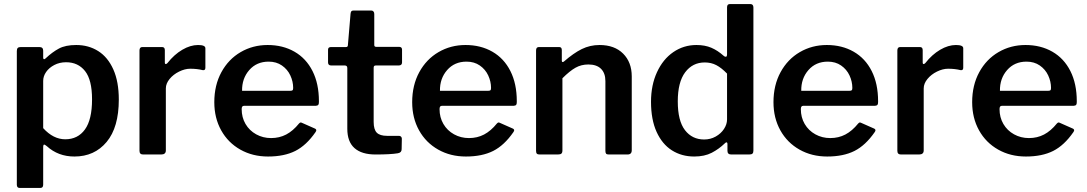

<svg xmlns="http://www.w3.org/2000/svg" viewBox="-20 -762 5363 947"><path d="M193 -512C193 -524 186.7 -530 174 -530H83C75.7 -530 70.5 -528.5 67.5 -525.5C64.5 -522.5 63 -517.3 63 -510V149C63 159.7 67.7 165 77 165H179C188.3 165 193 159.7 193 149V-35C193 -44.3 194.7 -49 198 -49C200 -49 204.3 -46.3 211 -41C248.3 -7 293.7 10 347 10C413 10 466 -14 506 -62C546 -110 566 -179.7 566 -271C566 -329.7 557 -379.2 539 -419.5C521 -459.8 496.2 -490 464.5 -510C432.8 -530 396.7 -540 356 -540C320.7 -540 292.2 -534.2 270.5 -522.5C248.8 -510.8 227.3 -495 206 -475C202.7 -471.7 200 -470 198 -470C194.7 -470 193 -472.7 193 -478ZM302 -75C262.7 -75 226.3 -93.3 193 -130V-363C193 -378.3 197.8 -393 207.5 -407C217.2 -421 230.7 -432.5 248 -441.5C265.3 -450.5 284.7 -455 306 -455C345.3 -455 376.5 -440.5 399.5 -411.5C422.5 -382.5 434 -336 434 -272C434 -205.3 422.3 -155.8 399 -123.5C375.7 -91.2 343.3 -75 302 -75Z M668 -18C668 -6 674 0 686 0H775C790.3 0 798 -6.7 798 -20V-326C798 -342 804.2 -357.5 816.5 -372.5C828.8 -387.5 844.5 -399.7 863.5 -409C882.5 -418.3 900.7 -423 918 -423C940.7 -423 961.3 -420.7 980 -416C988.7 -414.7 993 -418.7 993 -428V-524C993 -534.7 981 -540 957 -540C931.7 -540 905.7 -532.2 879 -516.5C852.3 -500.8 828 -479 806 -451C802.7 -447.7 800 -446 798 -446C794.7 -446 793 -448.7 793 -454V-515C793 -525 788.3 -530 779 -530H682C672.7 -530 668 -524.3 668 -513Z M1191 -150.5C1178.3 -172.2 1172 -196.7 1172 -224C1172 -234.7 1175.7 -240 1183 -240H1537C1543.7 -240.7 1548 -242.3 1550 -245C1552 -247.7 1553 -252.3 1553 -259V-263C1553 -320.3 1542.5 -369.8 1521.5 -411.5C1500.5 -453.2 1470.8 -485 1432.5 -507C1394.2 -529 1350 -540 1300 -540C1251.3 -540 1207 -528.3 1167 -505C1127 -481.7 1095.3 -448.7 1072 -406C1048.7 -363.3 1037 -314 1037 -258C1037 -206 1048.3 -159.7 1071 -119C1093.7 -78.3 1125.2 -46.7 1165.5 -24C1205.8 -1.3 1251.3 10 1302 10C1355.3 10 1400.2 0.8 1436.5 -17.5C1472.8 -35.8 1506 -66.7 1536 -110C1538.7 -114 1540 -117 1540 -119C1540 -123 1537.7 -126 1533 -128L1472 -155C1468 -157 1465 -158 1463 -158C1461 -158 1458.3 -156.3 1455 -153C1435 -128.3 1413.8 -110.2 1391.5 -98.5C1369.2 -86.8 1344.3 -81 1317 -81C1290.3 -81 1265.8 -87.2 1243.5 -99.5C1221.2 -111.8 1203.7 -128.8 1191 -150.5ZM1409 -314H1174C1173.3 -354.7 1185.2 -388.8 1209.5 -416.5C1233.8 -444.2 1265.7 -458 1305 -458C1330.3 -458 1352.2 -451.7 1370.5 -439C1388.8 -426.3 1402.7 -410 1412 -390C1421.3 -370 1426 -349.3 1426 -328C1426 -322 1424.8 -318.2 1422.5 -316.5C1420.2 -314.8 1415.7 -314 1409 -314Z M1833 -439H1946C1957.3 -439 1963 -444 1963 -454V-517C1963 -526.3 1958 -531 1948 -531H1835C1829 -531 1826 -534 1826 -540V-693C1826 -698.3 1824.7 -702.5 1822 -705.5C1819.3 -708.5 1816 -710 1812 -710H1723C1718.3 -710 1715 -708.8 1713 -706.5C1711 -704.2 1709.7 -700 1709 -694L1696 -540C1696 -533.3 1693 -530 1687 -530H1613C1603 -530 1598 -525.7 1598 -517V-454C1598 -444 1603.3 -439 1614 -439H1681C1689 -439 1693 -434.7 1693 -426V-127C1693 -84.3 1704.8 -52.5 1728.5 -31.5C1752.2 -10.5 1786.7 0 1832 0C1881.3 0 1918 -2 1942 -6C1954.7 -8 1961 -14.7 1961 -26L1962 -78C1962 -82 1960.7 -85.3 1958 -88C1955.3 -90.7 1952 -92 1948 -92H1889C1865.7 -92 1848.8 -97.2 1838.5 -107.5C1828.2 -117.8 1823 -135.7 1823 -161V-428C1823 -435.3 1826.3 -439 1833 -439Z M2167 -150.5C2154.3 -172.2 2148 -196.7 2148 -224C2148 -234.7 2151.7 -240 2159 -240H2513C2519.7 -240.7 2524 -242.3 2526 -245C2528 -247.7 2529 -252.3 2529 -259V-263C2529 -320.3 2518.5 -369.8 2497.5 -411.5C2476.5 -453.2 2446.8 -485 2408.5 -507C2370.2 -529 2326 -540 2276 -540C2227.3 -540 2183 -528.3 2143 -505C2103 -481.7 2071.3 -448.7 2048 -406C2024.7 -363.3 2013 -314 2013 -258C2013 -206 2024.3 -159.7 2047 -119C2069.7 -78.3 2101.2 -46.7 2141.5 -24C2181.8 -1.3 2227.3 10 2278 10C2331.3 10 2376.2 0.8 2412.5 -17.5C2448.8 -35.8 2482 -66.7 2512 -110C2514.7 -114 2516 -117 2516 -119C2516 -123 2513.7 -126 2509 -128L2448 -155C2444 -157 2441 -158 2439 -158C2437 -158 2434.3 -156.3 2431 -153C2411 -128.3 2389.8 -110.2 2367.5 -98.5C2345.2 -86.8 2320.3 -81 2293 -81C2266.3 -81 2241.8 -87.2 2219.5 -99.5C2197.2 -111.8 2179.7 -128.8 2167 -150.5ZM2385 -314H2150C2149.3 -354.7 2161.2 -388.8 2185.5 -416.5C2209.8 -444.2 2241.7 -458 2281 -458C2306.3 -458 2328.2 -451.7 2346.5 -439C2364.8 -426.3 2378.7 -410 2388 -390C2397.3 -370 2402 -349.3 2402 -328C2402 -322 2400.8 -318.2 2398.5 -316.5C2396.2 -314.8 2391.7 -314 2385 -314Z M2628 -4C2630.7 -1.3 2635.3 0 2642 0H2731C2739.7 0 2745.7 -1.5 2749 -4.5C2752.3 -7.5 2754 -12.7 2754 -20V-376C2778 -400 2799.5 -417.3 2818.5 -428C2837.5 -438.7 2858.7 -444 2882 -444C2909.3 -444 2930.2 -436.8 2944.5 -422.5C2958.8 -408.2 2966 -388 2966 -362V-18C2966 -11.3 2967.2 -6.7 2969.5 -4C2971.8 -1.3 2976.3 0 2983 0H3075C3089 0 3096 -7 3096 -21V-385C3096 -431.7 3081.8 -469.2 3053.5 -497.5C3025.2 -525.8 2986.3 -540 2937 -540C2905.7 -540 2876.5 -533.3 2849.5 -520C2822.5 -506.7 2793.3 -486.3 2762 -459C2758.7 -456.3 2756 -455.3 2754 -456C2752 -456.7 2751 -459 2751 -463V-515C2751 -525 2746.7 -530 2738 -530H2638C2628.7 -530 2624 -524.3 2624 -513V-18C2624 -11.3 2625.3 -6.7 2628 -4Z M3568 -18C3568 -6 3574.3 0 3587 0H3675C3683 0 3688.5 -1.5 3691.5 -4.5C3694.5 -7.5 3696 -12.3 3696 -19V-725C3696 -736.3 3691 -742 3681 -742H3580C3570.7 -742 3566 -736.7 3566 -726V-495C3566 -486.3 3564 -482 3560 -482C3556 -482 3552.3 -483.7 3549 -487C3529.7 -504.3 3509.5 -517.5 3488.5 -526.5C3467.5 -535.5 3443 -540 3415 -540C3373 -540 3335 -528.3 3301 -505C3267 -481.7 3240.2 -448.7 3220.5 -406C3200.8 -363.3 3191 -314.7 3191 -260C3191 -201.3 3200.2 -151.8 3218.5 -111.5C3236.8 -71.2 3262 -40.8 3294 -20.5C3326 -0.2 3362.7 10 3404 10C3438 10 3466.8 3.8 3490.5 -8.5C3514.2 -20.8 3535.7 -36.3 3555 -55C3558.3 -58.3 3561 -60 3563 -60C3566.3 -60 3568 -57 3568 -51ZM3513.5 -440.5C3530.5 -431.5 3548 -417.7 3566 -399V-173C3566 -157 3561 -141.3 3551 -126C3541 -110.7 3527.3 -98.2 3510 -88.5C3492.7 -78.8 3473.7 -74 3453 -74C3413.7 -74 3382.2 -89.3 3358.5 -120C3334.8 -150.7 3323 -198 3323 -262C3323 -325.3 3335.2 -373.2 3359.5 -405.5C3383.8 -437.8 3416 -454 3456 -454C3477.3 -454 3496.5 -449.5 3513.5 -440.5Z M3949 -150.5C3936.3 -172.2 3930 -196.7 3930 -224C3930 -234.7 3933.7 -240 3941 -240H4295C4301.7 -240.7 4306 -242.3 4308 -245C4310 -247.7 4311 -252.3 4311 -259V-263C4311 -320.3 4300.5 -369.8 4279.5 -411.5C4258.5 -453.2 4228.8 -485 4190.5 -507C4152.2 -529 4108 -540 4058 -540C4009.3 -540 3965 -528.3 3925 -505C3885 -481.7 3853.3 -448.7 3830 -406C3806.7 -363.3 3795 -314 3795 -258C3795 -206 3806.3 -159.7 3829 -119C3851.7 -78.3 3883.2 -46.7 3923.5 -24C3963.8 -1.3 4009.3 10 4060 10C4113.3 10 4158.2 0.8 4194.5 -17.5C4230.8 -35.8 4264 -66.7 4294 -110C4296.7 -114 4298 -117 4298 -119C4298 -123 4295.7 -126 4291 -128L4230 -155C4226 -157 4223 -158 4221 -158C4219 -158 4216.3 -156.3 4213 -153C4193 -128.3 4171.8 -110.2 4149.5 -98.5C4127.2 -86.8 4102.3 -81 4075 -81C4048.3 -81 4023.8 -87.2 4001.5 -99.5C3979.2 -111.8 3961.7 -128.8 3949 -150.5ZM4167 -314H3932C3931.3 -354.7 3943.2 -388.8 3967.5 -416.5C3991.8 -444.2 4023.7 -458 4063 -458C4088.3 -458 4110.2 -451.7 4128.5 -439C4146.8 -426.3 4160.7 -410 4170 -390C4179.3 -370 4184 -349.3 4184 -328C4184 -322 4182.8 -318.2 4180.5 -316.5C4178.2 -314.8 4173.7 -314 4167 -314Z M4406 -18C4406 -6 4412 0 4424 0H4513C4528.3 0 4536 -6.7 4536 -20V-326C4536 -342 4542.2 -357.5 4554.5 -372.5C4566.8 -387.5 4582.5 -399.7 4601.5 -409C4620.5 -418.3 4638.7 -423 4656 -423C4678.7 -423 4699.3 -420.7 4718 -416C4726.7 -414.7 4731 -418.7 4731 -428V-524C4731 -534.7 4719 -540 4695 -540C4669.7 -540 4643.7 -532.2 4617 -516.5C4590.3 -500.8 4566 -479 4544 -451C4540.7 -447.7 4538 -446 4536 -446C4532.7 -446 4531 -448.7 4531 -454V-515C4531 -525 4526.3 -530 4517 -530H4420C4410.7 -530 4406 -524.3 4406 -513Z M4929 -150.5C4916.3 -172.2 4910 -196.7 4910 -224C4910 -234.7 4913.7 -240 4921 -240H5275C5281.7 -240.7 5286 -242.3 5288 -245C5290 -247.7 5291 -252.3 5291 -259V-263C5291 -320.3 5280.5 -369.8 5259.5 -411.5C5238.5 -453.2 5208.8 -485 5170.5 -507C5132.2 -529 5088 -540 5038 -540C4989.3 -540 4945 -528.3 4905 -505C4865 -481.7 4833.3 -448.7 4810 -406C4786.7 -363.3 4775 -314 4775 -258C4775 -206 4786.3 -159.7 4809 -119C4831.7 -78.3 4863.2 -46.7 4903.5 -24C4943.8 -1.3 4989.3 10 5040 10C5093.3 10 5138.2 0.8 5174.5 -17.5C5210.8 -35.8 5244 -66.7 5274 -110C5276.7 -114 5278 -117 5278 -119C5278 -123 5275.7 -126 5271 -128L5210 -155C5206 -157 5203 -158 5201 -158C5199 -158 5196.3 -156.3 5193 -153C5173 -128.3 5151.8 -110.2 5129.5 -98.5C5107.2 -86.8 5082.3 -81 5055 -81C5028.3 -81 5003.8 -87.2 4981.5 -99.5C4959.2 -111.8 4941.7 -128.8 4929 -150.5ZM5147 -314H4912C4911.3 -354.7 4923.2 -388.8 4947.5 -416.5C4971.8 -444.2 5003.7 -458 5043 -458C5068.3 -458 5090.2 -451.7 5108.5 -439C5126.8 -426.3 5140.7 -410 5150 -390C5159.3 -370 5164 -349.3 5164 -328C5164 -322 5162.8 -318.2 5160.5 -316.5C5158.2 -314.8 5153.7 -314 5147 -314Z"/></svg>

Font: Libre Franklin SemiBold
Style: Regular
Weight: 600
Designer: Pablo Impallari, Rodrigo Fuenzalida
Foundry: Impallari Type
Version: Version 1.002; ttfautohint (v1.5)